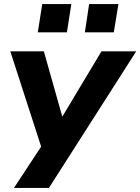

<svg xmlns="http://www.w3.org/2000/svg" viewBox="-20 -750 694 950"><path d="M49 180 197 -45 198 20 31 -496H197L295 -149H274L482 -496H654L222 180ZM400 -590 421 -730H566L543 -590ZM167 -590 189 -730H333L311 -590Z"/></svg>

Font: Nunito Sans 10pt SemiExpanded ExtraBold
Style: Italic
Weight: 800
Width: 6
Italic angle: -9°
Designer: Vernon Adams
Foundry: Vernon Adams
Version: Version 3.101;gftools[0.9.27]